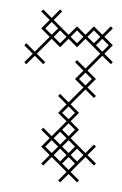

<svg xmlns="http://www.w3.org/2000/svg" viewBox="-20 -310 259 406"><path d="M160.7 13.6 129.3 -17.9 147.1 -35.7 129.3 -53.6 147.1 -71.4 129.3 -89.3 160.7 -120.7 178.6 -102.9 182.9 -107.1 165 -125 182.9 -142.9 165 -160.7 196.4 -192.1 214.3 -174.3 218.6 -178.6 200.7 -196.4 218.6 -214.3 200.7 -232.1 218.6 -250 214.3 -254.3 196.4 -236.4 178.6 -254.3 160.7 -236.4 142.9 -254.3 125 -236.4 93.6 -267.9 111.4 -285.7 107.1 -290 89.3 -272.1 71.4 -290 67.1 -285.7 85 -267.9 67.1 -250 85 -232.1 53.6 -200.7 35.7 -218.6 31.4 -214.3 49.3 -196.4 31.4 -178.6 35.7 -174.3 53.6 -192.1 71.4 -174.3 75.7 -178.6 57.9 -196.4 89.3 -227.9 107.1 -210 125 -227.9 142.9 -210 160.7 -227.9 192.1 -196.4 160.7 -165 142.9 -182.9 138.6 -178.6 156.4 -160.7 138.6 -142.9 156.4 -125 125 -93.6 107.1 -111.4 102.9 -107.1 120.7 -89.3 102.9 -71.4 120.7 -53.6 89.3 -22.1 71.4 -40 67.1 -35.7 85 -17.9 67.1 0 85 17.9 67.1 35.7 71.4 40 89.3 22.1 120.7 53.6 102.9 71.4 107.1 75.7 125 57.9 142.9 75.7 147.1 71.4 129.3 53.6 160.7 22.1 178.6 40 182.9 35.7 165 17.9 182.9 0 178.6 -4.3ZM107.1 4.3 120.7 17.9 107.1 31.4 93.6 17.9ZM107.1 -31.4 120.7 -17.9 107.1 -4.3 93.6 -17.9ZM182.9 -214.3 196.4 -227.9 210 -214.3 196.4 -200.7ZM111.4 0 125 -13.6 138.6 0 125 13.6ZM111.4 35.7 125 22.1 138.6 35.7 125 49.3ZM75.7 0 89.3 -13.6 102.9 0 89.3 13.6ZM75.7 -250 89.3 -263.6 102.9 -250 89.3 -236.4ZM93.6 -232.1 107.1 -245.7 120.7 -232.1 107.1 -218.6ZM111.4 -35.7 125 -49.3 138.6 -35.7 125 -22.1ZM111.4 -71.4 125 -85 138.6 -71.4 125 -57.9ZM129.3 17.9 142.9 4.3 156.4 17.9 142.9 31.4ZM129.3 -232.1 142.9 -245.7 156.4 -232.1 142.9 -218.6ZM147.1 -142.9 160.7 -156.4 174.3 -142.9 160.7 -129.3ZM165 -232.1 178.6 -245.7 192.1 -232.1 178.6 -218.6Z"/></svg>

Font: Gossip Low Cross Stitch
Style: Regular
Weight: 300
Width: 3
Designer: Deborah Khodanovich
Version: Version 1.001;Glyphs 3.3.1 (3343)